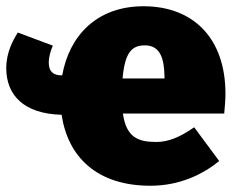

<svg xmlns="http://www.w3.org/2000/svg" viewBox="-30 -574 756 614"><path d="M691 -274C691 -453 587 -554 429 -554C278 -554 191 -458 169 -333H167C140 -333 126 -346 126 -373C126 -395 133 -414 139 -428L27 -470C12 -446 -10 -407 -10 -356C-10 -270 46 -210 167 -207C187 -73 279 20 451 20C544 20 618 -16 671 -59L591 -167C545 -135 508 -120 470 -120C412 -120 374 -134 363 -211H687C689 -230 691 -257 691 -274ZM496 -323H362C369 -405 391 -429 433 -429C484 -429 495 -384 496 -330Z"/></svg>

Font: Fira Sans Heavy
Style: Regular
Weight: 900
Designer: bBox Type GmbH & Carrois Corporate GbR & Edenspiekermann AG
Foundry: bBox Type GmbH & Carrois Corporate GbR & Edenspiekermann AG
Version: Version 4.300;PS 004.300;hotconv 1.0.88;makeotf.lib2.5.64775